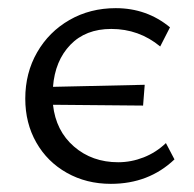

<svg xmlns="http://www.w3.org/2000/svg" viewBox="-20 -443 477 471"><path d="M42 -201Q42 -264 71 -314.5Q100 -365 150.5 -394Q201 -423 264 -423Q340 -423 397 -376L373 -329Q321 -372 253 -372Q190 -372 152.5 -333Q115 -294 110 -230L335 -235L331 -184L110 -186Q117 -122 161.5 -83.5Q206 -45 270 -45Q302 -45 332.5 -57Q363 -69 387 -92L408 -52Q345 8 252 8Q192 8 144 -19Q96 -46 69 -93.5Q42 -141 42 -201Z"/></svg>

Font: QiushuiShotai Bright
Style: Regular
Weight: 400
Designer: Christian Thalmann (Catharsis Fonts)
Version: Version 1.250;